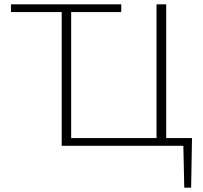

<svg xmlns="http://www.w3.org/2000/svg" viewBox="-20 -678 946 893"><path d="M31 -622V-658H544V-622ZM708 0V-658H753V0ZM282 0V-36H737V0ZM267 0V-658H311V0ZM747 0V-36H873L855 0ZM837 195 832 -36H873L869 195Z"/></svg>

Font: Ysabeau ExtraLight
Style: Regular
Weight: 250
Designer: Christian Thalmann (Catharsis Fonts)
Version: Version 2.002